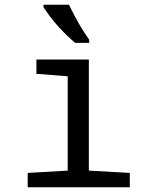

<svg xmlns="http://www.w3.org/2000/svg" viewBox="-20 -786 640 806"><path d="M264.2 -465.8 132.8 -476.1V-536.1H353V-69.8L524.9 -60.1V0H96.2V-60.1L264.2 -69.8ZM354.5 -606H295.4Q214.4 -675.3 162.6 -755.9V-766.1H269.5Q311.5 -679.2 354.5 -619.1Z"/></svg>

Font: Apple Sans Adjectives
Style: Regular
Weight: 400
Monospace: yes
Foundry: Apple Sans Adjectives
Version: Version 0.01